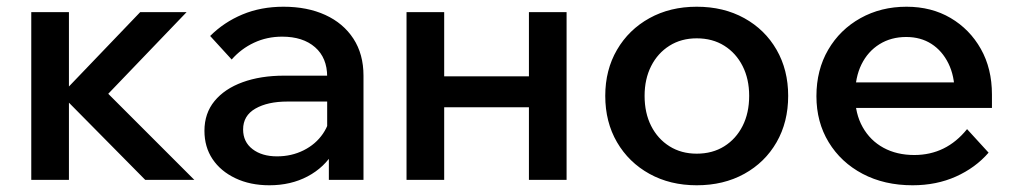

<svg xmlns="http://www.w3.org/2000/svg" viewBox="-20 -535 3013 571"><path d="M412 0 156 -259H167L397 -499H535L274 -227L261 -297L558 0ZM73 0V-499H185V0Z M1061 0H958V-99L953 -120V-307Q953 -363 917 -394.5Q881 -426 819 -426Q774 -426 735.5 -408Q697 -390 669 -358L605 -428Q646 -469 701 -492Q756 -515 823 -515Q894 -515 947.5 -490.5Q1001 -466 1031 -420Q1061 -374 1061 -310ZM781 16Q724 16 680 -5Q636 -26 612 -62Q588 -98 588 -146Q588 -198 618 -234.5Q648 -271 701.5 -290.5Q755 -310 825 -310H965V-233H835Q776 -233 739.5 -212Q703 -191 703 -150Q703 -113 731 -91.5Q759 -70 804 -70Q847 -70 883 -88Q919 -106 940.5 -137.5Q962 -169 965 -210L1001 -193Q1001 -132 973 -84.5Q945 -37 895 -10.5Q845 16 781 16Z M1553 0V-499H1665V0ZM1189 0V-499H1301V0ZM1242 -216V-308H1617V-216Z M2052 16Q1973 16 1911.5 -18Q1850 -52 1815 -112Q1780 -172 1780 -250Q1780 -327 1815 -387Q1850 -447 1911.5 -481Q1973 -515 2052 -515Q2132 -515 2193.5 -481Q2255 -447 2289.5 -387Q2324 -327 2324 -250Q2324 -172 2289.5 -112Q2255 -52 2193.5 -18Q2132 16 2052 16ZM2052 -78Q2099 -78 2134 -100Q2169 -122 2188.5 -160.5Q2208 -199 2208 -250Q2208 -300 2188.5 -338.5Q2169 -377 2134 -399Q2099 -421 2052 -421Q2006 -421 1971 -399Q1936 -377 1916.5 -338.5Q1897 -300 1897 -250Q1897 -199 1916.5 -160.5Q1936 -122 1971 -100Q2006 -78 2052 -78Z M2856 -151 2920 -81Q2881 -36 2823 -10Q2765 16 2694 16Q2610 16 2545.5 -18Q2481 -52 2444.5 -112Q2408 -172 2408 -249Q2408 -327 2443 -387Q2478 -447 2539 -481Q2600 -515 2676 -515Q2750 -515 2807 -481.5Q2864 -448 2897 -389.5Q2930 -331 2930 -254V-248H2819V-259Q2819 -309 2800.5 -346.5Q2782 -384 2750 -404.5Q2718 -425 2675 -425Q2630 -425 2595.5 -403.5Q2561 -382 2542 -343.5Q2523 -305 2523 -251Q2523 -197 2545.5 -157Q2568 -117 2607.5 -95.5Q2647 -74 2699 -74Q2794 -74 2856 -151ZM2930 -214H2486V-290H2914L2930 -253Z"/></svg>

Font: Wix Madefor Display SemiBold
Style: Regular
Weight: 600
Designer: Dalton Maag Ltd
Foundry: Dalton Maag Ltd
Version: Version 3.100